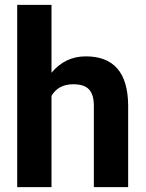

<svg xmlns="http://www.w3.org/2000/svg" viewBox="-20 -770 600 790"><path d="M191.9 -470.7Q248 -538.1 333 -538.1Q504.9 -538.1 507.3 -338.4V0H366.2V-334.5Q366.2 -379.9 346.7 -401.6Q327.1 -423.3 281.7 -423.3Q219.7 -423.3 191.9 -375.5V0H50.8V-750H191.9Z"/></svg>

Font: TypoPRO Roboto
Style: Bold
Weight: 700
Designer: Google
Version: Version 2.136; 2016